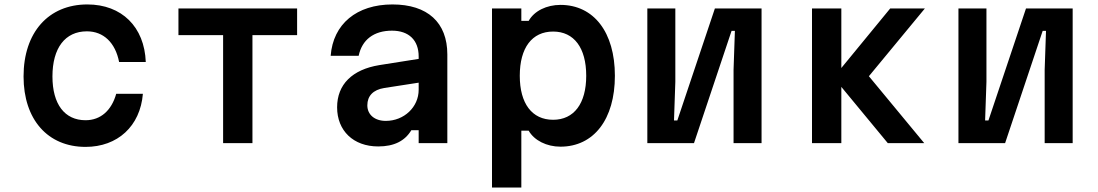

<svg xmlns="http://www.w3.org/2000/svg" viewBox="-20 -644 4940 864"><path d="M365 17C509 17 611 -76 623 -222H503C482 -147 433 -103 365 -103C271 -103 216 -175 216 -300C216 -428 273 -503 371 -503C446 -503 499 -452 516 -365H636C630 -523 528 -624 373 -624C198 -624 86 -498 86 -300C86 -106 195 17 365 17Z M984 0H1116V-486H1317V-606H783V-486H984Z M1468 -393H1594C1609 -465 1662 -506 1744 -506C1820 -506 1864 -463 1864 -390V-379L1687 -351C1565 -331 1497 -264 1497 -161C1497 -56 1570 15 1682 15C1754 15 1802 -10 1831 -58H1864V0H1993V-399C1993 -543 1904 -624 1746 -624C1585 -624 1479 -536 1468 -393ZM1633 -170C1633 -212 1659 -240 1709 -248L1864 -272V-240C1864 -162 1798 -100 1716 -100C1666 -100 1633 -128 1633 -170Z M2194 200H2326V-56H2359C2384 -12 2440 16 2502 16C2652 16 2747 -107 2747 -303C2747 -499 2652 -622 2502 -622C2440 -622 2384 -595 2359 -550H2326V-606H2194ZM2319 -303C2319 -429 2374 -502 2469 -502C2563 -502 2618 -429 2618 -303C2618 -178 2563 -105 2469 -105C2374 -105 2319 -178 2319 -303Z M2893 0H3103L3272 -505H3287L3281 -330V0H3407V-606H3197L3028 -102H3013L3019 -276V-606H2893Z M3975 0H4139L3890 -301L4142 -606H3986L3766 -338V-606H3634V0H3766V-253Z M4293 0H4503L4672 -505H4687L4681 -330V0H4807V-606H4597L4428 -102H4413L4419 -276V-606H4293Z"/></svg>

Font: Martian Mono Std Md
Style: Regular
Weight: 500
Monospace: yes
Designer: Roman Shamin
Foundry: Evil Martians
Version: Version 1.000